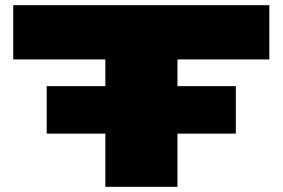

<svg xmlns="http://www.w3.org/2000/svg" viewBox="-20 -720 1089 740"><path d="M160 -205V-388H386V-491H31V-700H1018V-491H664V-388H889V-205H664V0H386V-205Z"/></svg>

Font: Georama Extra Expanded ExtraBold
Style: Regular
Weight: 800
Width: 8
Designer: Jean-Baptiste Levee
Foundry: Production Type
Version: Version 1.000